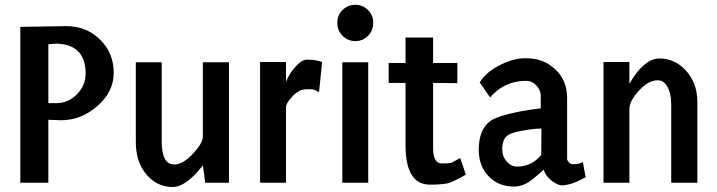

<svg xmlns="http://www.w3.org/2000/svg" viewBox="-20 -751 2948 789"><path d="M178.7 -258.8V0H63.5V-640.6L251 -643.6Q333 -644.5 390.1 -589.4Q447.3 -534.2 447.3 -451.2Q447.3 -374 380.4 -315.4Q313.5 -256.8 230.5 -256.8Q218.8 -256.8 178.7 -258.8ZM178.7 -569.3V-327.1H210.9Q260.7 -327.1 296.4 -363.8Q332 -400.4 332 -448.2Q332 -562.5 222.7 -571.3Q215.8 -572.3 200.7 -570.8Q185.5 -569.3 178.7 -569.3Z M823.2 0Q820.3 -27.3 813.5 -71.3Q744.1 17.6 689.5 17.6Q627.9 17.6 584 -31.2Q538.1 -84 538.1 -166V-495.1H644.5V-168.9Q644.5 -75.2 696.3 -75.2Q732.4 -75.2 774.4 -121.1Q813.5 -163.1 813.5 -189.5V-495.1H920.9V0Z M1235.4 -383.8Q1206.1 -382.8 1179.7 -352.5Q1155.3 -326.2 1155.3 -311.5V0H1048.8V-496.1H1155.3V-415Q1168 -446.3 1191.4 -473.6Q1218.8 -505.9 1241.2 -505.9Q1279.3 -505.9 1303.7 -496.1L1291 -372.1Q1274.4 -381.8 1265.6 -383.8Q1260.7 -384.8 1235.4 -383.8Z M1366.2 -657.2Q1366.2 -689.5 1388.2 -710.4Q1410.2 -731.4 1440.4 -731.4Q1469.7 -731.4 1491.7 -710.4Q1513.7 -689.5 1513.7 -657.2Q1513.7 -625 1492.2 -603.5Q1470.7 -582 1440.4 -582Q1410.2 -582 1388.2 -603.5Q1366.2 -625 1366.2 -657.2ZM1386.7 -495.1H1493.2V0H1386.7Z M1646.5 -154.3V-410.2H1577.1V-492.2H1646.5V-596.7H1759.8V-492.2H1859.4V-409.2L1759.8 -410.2V-142.6Q1759.8 -78.1 1796.9 -79.1Q1827.1 -79.1 1836.9 -83Q1837.9 -83 1871.1 -101.6L1894.5 -33.2Q1843.8 -4.9 1825.2 1Q1799.8 7.8 1747.1 7.8Q1646.5 7.8 1646.5 -154.3Z M2205.1 -222.7Q2174.8 -222.7 2131.8 -214.8Q2084 -207 2068.4 -196.3Q2043.9 -181.6 2043.9 -136.7Q2043.9 -108.4 2062 -87.4Q2080.1 -66.4 2104.5 -66.4Q2165 -66.4 2204.1 -114.3ZM2214.8 -53.7Q2172.9 -16.6 2157.2 -5.9Q2124 16.6 2090.8 15.6Q2031.2 15.6 1991.2 -23.4Q1947.3 -66.4 1947.3 -135.7Q1947.3 -218.8 1995.1 -253.9Q2026.4 -275.4 2117.2 -293Q2164.1 -301.8 2202.1 -305.7V-358.4Q2202.1 -380.9 2184.1 -399.9Q2166 -418.9 2142.6 -418.9Q2051.8 -418.9 1994.1 -350.6L1951.2 -412.1Q1978.5 -457 2040 -486.3Q2093.8 -512.7 2142.6 -511.7Q2213.9 -511.7 2262.2 -465.8Q2310.5 -419.9 2310.5 -348.6V-97.7Q2310.5 -91.8 2317.9 -84Q2325.2 -76.2 2333 -76.2Q2365.2 -76.2 2375 -85.9L2386.7 -22.5Q2326.2 10.7 2288.1 10.7Q2273.4 10.7 2249 -6.8Q2221.7 -27.3 2214.8 -53.7Z M2738.3 -320.3Q2738.3 -370.1 2720.7 -397.5Q2706.1 -421.9 2681.6 -420.9Q2644.5 -420.9 2605.5 -378.4Q2566.4 -335.9 2566.4 -302.7V0H2460V-496.1H2566.4V-407.2Q2627 -510.7 2689.5 -510.7Q2752.9 -510.7 2797.9 -461.9Q2845.7 -410.2 2845.7 -332V0H2738.3Z"/></svg>

Font: Puritan
Style: Bold
Weight: 700
Version: 2.1